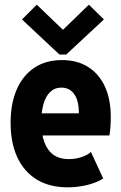

<svg xmlns="http://www.w3.org/2000/svg" viewBox="-20 -803 525 831"><path d="M272.5 7.8Q194.8 7.8 139.6 -25.6Q84.5 -59.1 55.2 -121.6Q25.9 -184.1 25.9 -271.5Q25.9 -354 52 -414.8Q78.1 -475.6 127.9 -509.3Q177.7 -543 248 -543Q314 -543 361.3 -513.2Q408.7 -483.4 434.1 -428.2Q459.5 -373 459.5 -296.4Q459.5 -273.4 457.8 -251.5Q456.1 -229.5 453.6 -216.8H146.5V-312.5H321.3Q321.3 -368.2 301 -396Q280.8 -423.8 245.6 -423.8Q216.8 -423.8 197.3 -405Q177.7 -386.2 168.2 -352.8Q158.7 -319.3 158.7 -274.9Q158.7 -223.6 171.9 -187.7Q185.1 -151.9 211.4 -133.1Q237.8 -114.3 277.8 -114.3Q307.1 -114.3 333.5 -123.3Q359.9 -132.3 373.5 -145.5L426.8 -30.3Q399.4 -12.7 357.7 -2.4Q315.9 7.8 272.5 7.8ZM139.2 -782.7 251 -675.3H253.9L364.7 -782.7L429.7 -718.8L266.6 -566.9H237.3L75.2 -718.8Z"/></svg>

Font: Reddit Sans Condensed ExtraBold
Style: Regular
Weight: 800
Designer: Stephen Hutchings
Foundry: Reddit
Version: Version 1.014